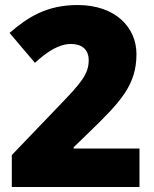

<svg xmlns="http://www.w3.org/2000/svg" viewBox="-20 -744 612 764"><path d="M27 0H535V-153H273V-158L333 -216C460 -339 523 -405 523 -529C523 -636 438 -724 289 -724C165 -724 90 -675 18 -613L119 -494C168 -539 215 -569 262 -569C306 -569 333 -547 333 -504C333 -449 301 -412 214 -322L27 -127Z"/></svg>

Font: Noto Sans Malayalam Black
Style: Regular
Weight: 900
Designer: Jelle Bosma - Monotype Design Team
Foundry: Monotype Imaging Inc.
Version: Version 2.104